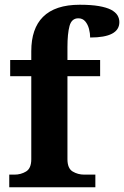

<svg xmlns="http://www.w3.org/2000/svg" viewBox="-20 -789 523 809"><path d="M381.8 -53.2V0H19V-53.2H41Q67.9 -53.2 89.8 -66.4Q111.8 -79.6 111.8 -118.2V-467.8H22.9V-536.1H111.8V-573.2Q111.8 -668.5 161.1 -717.8Q212.4 -769 315.9 -769Q364.3 -769 396.5 -763.4Q428.7 -757.8 447.8 -748Q466.8 -737.8 474.9 -724.6Q482.9 -711.4 482.9 -695.8Q482.9 -630.9 359.9 -630.9Q359.9 -648.4 355 -667.2Q350.1 -686 339.1 -699Q328.1 -711.9 310.1 -711.9Q281.7 -711.9 272.9 -679.4Q264.2 -647 264.2 -590.8V-536.1H401.9V-467.8H264.2V-118.2Q264.2 -79.6 286.1 -66.4Q308.1 -53.2 335 -53.2Z"/></svg>

Font: Koh Santepheap
Style: Bold
Weight: 700
Designer: Danh Hong
Version: Version 2.002; ttfautohint (v1.8.3)